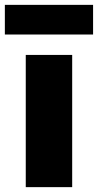

<svg xmlns="http://www.w3.org/2000/svg" viewBox="-46 -770 403 790"><path d="M60 0V-544H251V0ZM-26 -628V-750H337V-628Z"/></svg>

Font: Georama Extended
Style: Bold
Weight: 700
Width: 7
Designer: Jean-Baptiste Levee
Foundry: Production Type
Version: Version 1.000